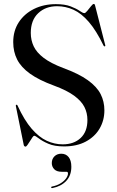

<svg xmlns="http://www.w3.org/2000/svg" viewBox="-20 -731 595 973"><path d="M304.5 11Q256 11 225 -2.5Q194 -16 176.8 -29.5Q159.5 -43 153 -43Q150 -43 144.2 -34.8Q138.5 -26.5 131.8 -15.5Q125 -4.5 119 3.8Q113 12 109.5 12Q106.5 12 104 10Q101.5 8 100.5 4.5L60.5 -192.5Q60 -195.5 60.2 -197.2Q60.5 -199 62 -199.5Q64 -201 66 -199.8Q68 -198.5 69 -196Q103.5 -121 140.8 -78.2Q178 -35.5 217.2 -17.5Q256.5 0.5 297.5 0.5Q354.5 0.5 388.8 -31.8Q423 -64 423 -123Q423 -158.5 407.8 -188.8Q392.5 -219 355.8 -246Q319 -273 254 -297Q177.5 -325 132.2 -357.5Q87 -390 67 -429.2Q47 -468.5 47 -517.5Q47 -575 75.2 -618.2Q103.5 -661.5 152.5 -685.8Q201.5 -710 263 -710Q308.5 -710 337.8 -698.8Q367 -687.5 383.5 -676Q400 -664.5 407.5 -664.5Q413 -664.5 422.5 -676.2Q432 -688 441.2 -699.5Q450.5 -711 454.5 -711Q457 -711 458.8 -709.8Q460.5 -708.5 461.5 -704.5L513 -503.5Q514 -501 513.8 -499.2Q513.5 -497.5 511.5 -496Q510 -495.5 508 -496.5Q506 -497.5 505 -499.5Q468 -576 430.2 -619.8Q392.5 -663.5 352.5 -681.5Q312.5 -699.5 269 -699.5Q211 -699.5 173.5 -664Q136 -628.5 136 -564Q136 -527.5 150.8 -496.2Q165.5 -465 201.2 -437.8Q237 -410.5 300 -386.5Q379.5 -357.5 425.2 -324.5Q471 -291.5 490 -254Q509 -216.5 509 -172Q509 -121 484.8 -79.5Q460.5 -38 414.8 -13.5Q369 11 304.5 11ZM293 139.5Q267 139.5 254.8 126.5Q242.5 113.5 242.5 95.5Q242.5 74.5 256 61.2Q269.5 48 290.5 48Q314 48 327.8 65Q341.5 82 341.5 114Q341.5 158.5 315.5 186Q289.5 213.5 246 222Q243.5 222.5 241.8 222Q240 221.5 239.5 219.5Q239 218 239.8 216.5Q240.5 215 243 214.5Q268.5 209.5 286.8 198.2Q305 187 314.8 173.2Q324.5 159.5 324.5 148Q324.5 139.5 317 139.5Z"/></svg>

Font: Fraunces 96pt
Style: Regular
Weight: 400
Version: Version 1.000;[b76b70a41]